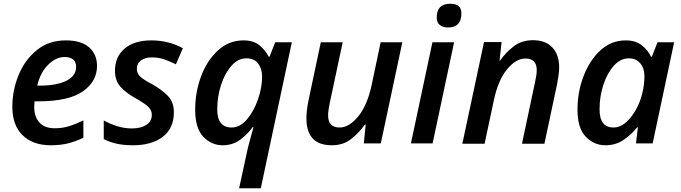

<svg xmlns="http://www.w3.org/2000/svg" viewBox="-20 -767 3643 1027"><path d="M251 10Q305 10 345.5 -0.5Q386 -11 426 -30V-123Q382 -102 347.5 -91.5Q313 -81 273 -81Q218 -81 190.5 -112Q163 -143 163 -196Q163 -205 165 -225H185Q348 -225 423.5 -278.5Q499 -332 499 -414Q499 -476 457 -513.5Q415 -551 332 -551Q241 -551 177 -499Q113 -447 79.5 -365.5Q46 -284 46 -196Q46 -97 101 -43.5Q156 10 251 10ZM179 -309Q196 -380 238 -421Q280 -462 325 -462Q387 -462 387 -409Q387 -360 334 -334.5Q281 -309 193 -309Z M692 10Q791 10 850.5 -35Q910 -80 910 -167Q910 -222 876.5 -255.5Q843 -289 793 -317Q745 -342 728.5 -359Q712 -376 712 -399Q712 -428 734.5 -444Q757 -460 791 -460Q829 -460 861 -448.5Q893 -437 921 -423L958 -509Q882 -551 789 -551Q699 -551 647 -507.5Q595 -464 595 -388Q595 -337 623.5 -304Q652 -271 706 -241Q757 -212 774.5 -194.5Q792 -177 792 -152Q792 -118 762.5 -99Q733 -80 686 -80Q645 -80 605.5 -92.5Q566 -105 535 -123V-23Q566 -7 603.5 1.5Q641 10 692 10Z M1259 240H1375L1541 -541H1452L1422 -464H1417Q1398 -501 1366 -526Q1334 -551 1283 -551Q1204 -551 1145.5 -497Q1087 -443 1055.5 -358.5Q1024 -274 1024 -180Q1024 -81 1067.5 -35.5Q1111 10 1171 10Q1224 10 1263 -18.5Q1302 -47 1332 -87H1336Q1336 -87 1329.5 -63.5Q1323 -40 1314.5 -9Q1306 22 1302 42ZM1219 -85Q1142 -85 1142 -182Q1142 -249 1162 -311.5Q1182 -374 1217.5 -414.5Q1253 -455 1298 -455Q1340 -455 1361 -427Q1382 -399 1382 -358Q1382 -299 1360 -235.5Q1338 -172 1301 -128.5Q1264 -85 1219 -85Z M1755 10Q1816 10 1858.5 -23.5Q1901 -57 1931 -100H1936L1926 0H2017L2132 -541H2016L1968 -312Q1944 -202 1895.5 -143.5Q1847 -85 1797 -85Q1735 -85 1735 -150Q1735 -172 1743 -212L1813 -541H1696L1630 -229Q1619 -176 1619 -134Q1619 10 1755 10Z M2377 -620Q2448 -620 2448 -696Q2448 -747 2389 -747Q2316 -747 2316 -673Q2316 -645 2333.5 -632.5Q2351 -620 2377 -620ZM2178 0H2294L2409 -541H2293Z M2453 2H2572L2621 -228Q2644 -338 2692 -396Q2740 -454 2790 -454Q2851 -454 2851 -392Q2851 -368 2842 -328L2772 2H2892L2960 -318Q2964 -340 2967.5 -363Q2971 -386 2971 -407Q2971 -474 2934.5 -513Q2898 -552 2831 -552Q2770 -552 2727 -518.5Q2684 -485 2654 -442H2652L2663 -542H2569Z M3218 10Q3273 10 3314.5 -18Q3356 -46 3388 -86H3392L3382 0H3471L3586 -541H3497L3467 -464H3462Q3445 -500 3412 -525.5Q3379 -551 3327 -551Q3250 -551 3192 -498Q3134 -445 3101.5 -360Q3069 -275 3069 -180Q3069 -82 3113 -36Q3157 10 3218 10ZM3261 -85Q3187 -85 3187 -182Q3187 -251 3207.5 -313.5Q3228 -376 3263.5 -415.5Q3299 -455 3344 -455Q3382 -455 3404.5 -428.5Q3427 -402 3427 -361Q3427 -315 3416 -270Q3398 -195 3354.5 -140Q3311 -85 3261 -85Z"/></svg>

Font: Noto Sans UI Medium
Style: Italic
Weight: 500
Italic angle: -12°
Designer: Monotype Design Team
Foundry: Monotype Imaging Inc.
Version: Version 1.901